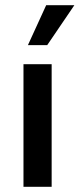

<svg xmlns="http://www.w3.org/2000/svg" viewBox="-20 -716 305 736"><path d="M178 0H70V-470H178ZM161 -543H87L157 -696H265Z"/></svg>

Font: Celebes SemiBold
Style: Regular
Weight: 600
Designer: Anugrah Pasau
Foundry: Lafontype
Version: Version 1.000